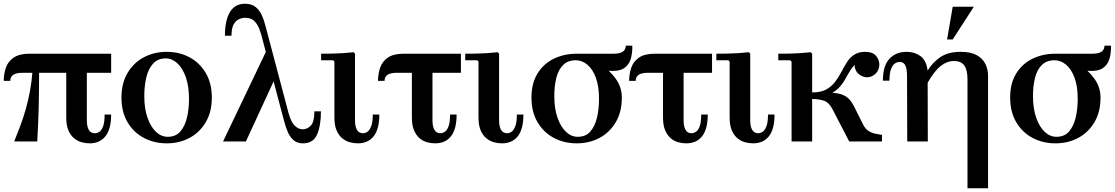

<svg xmlns="http://www.w3.org/2000/svg" viewBox="-20 -756 5957 1026"><path d="M574 -367H99Q35 -367 35 -324H0Q0 -361 11.5 -394.5Q23 -428 53.5 -448.5Q84 -469 138 -469H574ZM444 -392V-113Q444 -80 454.5 -62Q465 -44 487 -44Q500 -44 512 -52.5Q524 -61 531.5 -82.5Q539 -104 539 -144H574Q574 -66 543.5 -28Q513 10 459 10Q438 10 416 4Q394 -2 375.5 -17.5Q357 -33 345.5 -59.5Q334 -86 334 -128V-392ZM154 -377H189Q189 -265 186.5 -174Q184 -83 179 0H56Q74 -45 89.5 -86.5Q105 -128 117.5 -172Q130 -216 139.5 -266Q149 -316 154 -377Z M871 -479Q938 -479 992.5 -450Q1047 -421 1079.5 -366Q1112 -311 1112 -235Q1112 -158 1079.5 -103Q1047 -48 992.5 -19Q938 10 871 10Q804 10 749 -19Q694 -48 661.5 -103Q629 -158 629 -235Q629 -311 661.5 -366Q694 -421 749 -450Q804 -479 871 -479ZM876 -25Q919 -25 943.5 -53Q968 -81 979 -127Q990 -173 990 -227Q990 -295 973 -343.5Q956 -392 927.5 -418Q899 -444 866 -444Q824 -444 798.5 -416.5Q773 -389 762 -343Q751 -297 751 -242Q751 -175 768.5 -126Q786 -77 814 -51Q842 -25 876 -25Z M1407 -492 1455 -349 1294 0H1172ZM1660 -161H1695Q1695 -85 1674.5 -37.5Q1654 10 1599 10Q1569 10 1550 -6Q1531 -22 1519.5 -47Q1508 -72 1500.5 -101Q1493 -130 1486 -155L1376 -571Q1373 -582 1365 -603.5Q1357 -625 1339.5 -643Q1322 -661 1290 -661Q1274 -661 1257 -653.5Q1240 -646 1228.5 -625.5Q1217 -605 1217 -565H1182Q1182 -648 1209 -692Q1236 -736 1289 -736Q1323 -736 1344 -720Q1365 -704 1377 -679Q1389 -654 1396.5 -625.5Q1404 -597 1411 -571L1521 -155Q1534 -106 1554 -85.5Q1574 -65 1598 -65Q1622 -65 1641 -85Q1660 -105 1660 -161Z M1892 10Q1871 10 1849 4Q1827 -2 1808.5 -17.5Q1790 -33 1778.5 -59.5Q1767 -86 1767 -128V-427L1760 -434H1696V-469Q1722 -469 1752.5 -469.5Q1783 -470 1813.5 -472Q1844 -474 1870 -477L1877 -469V-113Q1877 -80 1887.5 -62Q1898 -44 1920 -44Q1933 -44 1944.5 -52.5Q1956 -61 1964 -82.5Q1972 -104 1972 -144H2007Q2007 -66 1977 -28Q1947 10 1892 10Z M2443 -367H2099Q2035 -367 2035 -324H2000Q2000 -361 2011.5 -394.5Q2023 -428 2053 -448.5Q2083 -469 2138 -469H2443ZM2291 -392V-113Q2291 -80 2301.5 -62Q2312 -44 2333 -44Q2346 -44 2358 -52.5Q2370 -61 2377.5 -82.5Q2385 -104 2385 -144H2420Q2420 -66 2390 -28Q2360 10 2305 10Q2284 10 2262 4Q2240 -2 2222 -17.5Q2204 -33 2192.5 -59.5Q2181 -86 2181 -128V-392Z M2662 10Q2641 10 2619 4Q2597 -2 2578.5 -17.5Q2560 -33 2548.5 -59.5Q2537 -86 2537 -128V-427L2530 -434H2466V-469Q2492 -469 2522.5 -469.5Q2553 -470 2583.5 -472Q2614 -474 2640 -477L2647 -469V-113Q2647 -80 2657.5 -62Q2668 -44 2690 -44Q2703 -44 2714.5 -52.5Q2726 -61 2734 -82.5Q2742 -104 2742 -144H2777Q2777 -66 2747 -28Q2717 10 2662 10Z M3062 -469H3260Q3324 -469 3324 -512H3359Q3360 -472 3350 -439.5Q3340 -407 3312 -390Q3284 -373 3230 -378L3181 -383ZM2942 -242Q2942 -175 2959.5 -126Q2977 -77 3005 -51Q3033 -25 3067 -25L3062 10Q2995 10 2940 -19Q2885 -48 2852.5 -103Q2820 -158 2820 -235Q2820 -311 2852.5 -363.5Q2885 -416 2940 -442.5Q2995 -469 3062 -469L3057 -434Q3015 -434 2989.5 -409Q2964 -384 2953 -340.5Q2942 -297 2942 -242ZM3181 -227Q3181 -295 3164 -341Q3147 -387 3118.5 -410.5Q3090 -434 3057 -434L3062 -469Q3129 -450 3183.5 -415.5Q3238 -381 3270.5 -335Q3303 -289 3303 -235Q3303 -158 3270.5 -103Q3238 -48 3183.5 -19Q3129 10 3062 10L3067 -25Q3110 -25 3134.5 -53Q3159 -81 3170 -127Q3181 -173 3181 -227Z M3785 -367H3441Q3377 -367 3377 -324H3342Q3342 -361 3353.5 -394.5Q3365 -428 3395 -448.5Q3425 -469 3480 -469H3785ZM3633 -392V-113Q3633 -80 3643.5 -62Q3654 -44 3675 -44Q3688 -44 3700 -52.5Q3712 -61 3719.5 -82.5Q3727 -104 3727 -144H3762Q3762 -66 3732 -28Q3702 10 3647 10Q3626 10 3604 4Q3582 -2 3564 -17.5Q3546 -33 3534.5 -59.5Q3523 -86 3523 -128V-392Z M4004 10Q3983 10 3961 4Q3939 -2 3920.5 -17.5Q3902 -33 3890.5 -59.5Q3879 -86 3879 -128V-427L3872 -434H3808V-469Q3834 -469 3864.5 -469.5Q3895 -470 3925.5 -472Q3956 -474 3982 -477L3989 -469V-113Q3989 -80 3999.5 -62Q4010 -44 4032 -44Q4045 -44 4056.5 -52.5Q4068 -61 4076 -82.5Q4084 -104 4084 -144H4119Q4119 -66 4089 -28Q4059 10 4004 10Z M4210 0V-427L4202 -434H4139V-469Q4165 -469 4195.5 -469.5Q4226 -470 4256 -472Q4286 -474 4312 -477L4320 -469V0ZM4518 0 4431 -168Q4411 -208 4384 -217.5Q4357 -227 4320 -227V-262H4382Q4428 -262 4458 -256.5Q4488 -251 4508.5 -234.5Q4529 -218 4545 -185L4594 -87Q4605 -67 4621 -56.5Q4637 -46 4655.5 -42Q4674 -38 4693 -35V0ZM4320 -238V-262Q4366 -262 4394.5 -277.5Q4423 -293 4442 -318Q4461 -343 4475.5 -370.5Q4490 -398 4505.5 -423Q4521 -448 4544.5 -463.5Q4568 -479 4604 -479Q4641 -479 4659.5 -459.5Q4678 -440 4679 -412Q4679 -382 4659 -362.5Q4639 -343 4613 -343Q4591 -343 4570 -359Q4549 -375 4546 -409Q4528 -389 4515.5 -366Q4503 -343 4489 -320.5Q4475 -298 4454.5 -279Q4434 -260 4402 -249Q4370 -238 4320 -238Z M5150 250V-334Q5150 -382 5133 -406Q5116 -430 5078 -430Q5041 -430 5007.5 -404Q4974 -378 4937 -314V-379Q4964 -423 5005.5 -451Q5047 -479 5114 -479Q5167 -479 5199 -461.5Q5231 -444 5245.5 -414.5Q5260 -385 5260 -349V250ZM4828 0 4827 -351Q4827 -385 4818.5 -405Q4810 -425 4787 -425Q4775 -425 4762.5 -417Q4750 -409 4741.5 -387Q4733 -365 4733 -325H4698Q4698 -405 4733 -442Q4768 -479 4824 -479Q4867 -479 4898.5 -456.5Q4930 -434 4937 -379L4938 0ZM5041 -545 5071 -720H5184L5071 -545Z M5620 -469H5818Q5882 -469 5882 -512H5917Q5918 -472 5908 -439.5Q5898 -407 5870 -390Q5842 -373 5788 -378L5739 -383ZM5500 -242Q5500 -175 5517.5 -126Q5535 -77 5563 -51Q5591 -25 5625 -25L5620 10Q5553 10 5498 -19Q5443 -48 5410.5 -103Q5378 -158 5378 -235Q5378 -311 5410.5 -363.5Q5443 -416 5498 -442.5Q5553 -469 5620 -469L5615 -434Q5573 -434 5547.5 -409Q5522 -384 5511 -340.5Q5500 -297 5500 -242ZM5739 -227Q5739 -295 5722 -341Q5705 -387 5676.5 -410.5Q5648 -434 5615 -434L5620 -469Q5687 -450 5741.5 -415.5Q5796 -381 5828.5 -335Q5861 -289 5861 -235Q5861 -158 5828.5 -103Q5796 -48 5741.5 -19Q5687 10 5620 10L5625 -25Q5668 -25 5692.5 -53Q5717 -81 5728 -127Q5739 -173 5739 -227Z"/></svg>

Font: Brygada 1918 SemiBold
Style: Regular
Weight: 600
Designer: Mateusz Machalski | Borys Kosmynka | Przemek Hoffer
Foundry: NIEPODLEGLA 2018
Version: Version 3.006